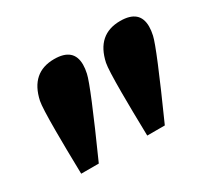

<svg xmlns="http://www.w3.org/2000/svg" viewBox="-79 -851 579 541"><g transform="rotate(-30 211.0 -580.0)"><path d="M320.8 -421.4H263.7Q261.7 -506.8 261.7 -562Q261.7 -637.7 265.6 -657.2Q283.2 -739.3 358.9 -739.3Q421.9 -739.3 421.9 -685.1Q421.9 -672.4 418.5 -657.2Q411.1 -623 320.8 -421.4ZM106 -421.4H48.8Q46.9 -506.8 46.9 -562Q46.9 -637.7 50.8 -657.2Q68.4 -739.3 144 -739.3Q207 -739.3 207 -685.1Q207 -672.4 203.6 -657.2Q196.3 -623 106 -421.4Z"/></g></svg>

Font: Munson
Style: Bold Italic
Weight: 700
Italic angle: -12°
Designer: Paul James MIller
Foundry: High-Logic / Made with FontCreator
Version: Version 2.10;May 5, 2019;FontCreator 11.5.0.2430 64-bit